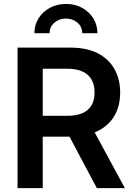

<svg xmlns="http://www.w3.org/2000/svg" viewBox="-20 -974 691 994"><path d="M70.8 0V-727.5H345.2Q428.2 -727.5 485.4 -698.5Q542.5 -669.4 572.3 -616.9Q602.1 -564.5 602.1 -494.6Q602.1 -424.8 571.8 -373.5Q541.5 -322.3 483.6 -294.4Q425.8 -266.6 341.8 -266.6H147V-374.5H328.1Q376.5 -374.5 407.7 -388.7Q439 -402.8 454.3 -429.7Q469.7 -456.5 469.7 -494.6Q469.7 -533.7 454.3 -561.3Q439 -588.9 407.5 -603.5Q376 -618.2 327.1 -618.2H201.2V0ZM481.4 0 306.2 -329.6H447.8L626.5 0ZM321.3 -953.6Q368.7 -953.6 405.3 -933.3Q441.9 -913.1 463.1 -878.9Q484.4 -844.7 484.4 -802.2H405.8Q405.8 -835.4 380.9 -856.7Q356 -877.9 321.3 -877.9Q286.6 -877.9 261.7 -856.7Q236.8 -835.4 236.8 -802.2H158.2Q158.2 -844.7 179.4 -878.9Q200.7 -913.1 237.8 -933.3Q274.9 -953.6 321.3 -953.6Z"/></svg>

Font: Inter 17pt SemiBold
Style: Regular
Weight: 600
Version: Version 4.001;git-66647c0bb